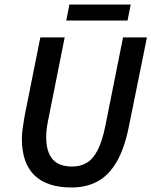

<svg xmlns="http://www.w3.org/2000/svg" viewBox="-20 -820 672 852"><path d="M297 12Q189 12 133 -42Q77 -96 77 -205Q77 -227 81 -253Q85 -279 89 -304L159 -654H267L194 -288Q185 -246 185 -211Q185 -148 212.5 -114.5Q240 -81 301 -81Q336 -81 364 -97Q392 -113 413 -153Q434 -193 448 -264L526 -654H632L553 -264Q533 -162 497.5 -101.5Q462 -41 412 -14.5Q362 12 297 12ZM274 -729 288 -800H560L546 -729Z"/></svg>

Font: Source Sans 3 Semibold
Style: Italic
Weight: 600
Italic angle: -11°
Designer: Paul D. Hunt
Foundry: Adobe
Version: Version 3.052;hotconv 1.1.0;makeotfexe 2.6.0